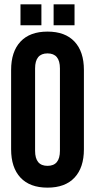

<svg xmlns="http://www.w3.org/2000/svg" viewBox="-20 -853 436 881"><path d="M141 -161Q141 -92 198 -92Q255 -92 255 -161V-539Q255 -608 198 -608Q141 -608 141 -539ZM31 -532Q31 -616 74 -662Q117 -708 198 -708Q279 -708 322 -662Q365 -616 365 -532V-168Q365 -84 322 -38Q279 8 198 8Q117 8 74 -38Q31 -84 31 -168ZM170 -833V-737H74V-833ZM322 -833V-737H226V-833Z"/></svg>

Font: Adderley Bold
Style: Regular
Weight: 700
Designer: gorohovskiy
Version: Version 1.003 November 13, 2017